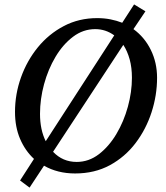

<svg xmlns="http://www.w3.org/2000/svg" viewBox="-20 -769 750 869"><path d="M690.9 -417Q690.9 -337.9 666 -261Q641.1 -184.1 593.5 -121.3Q545.9 -58.6 477.1 -21.2Q408.2 16.1 319.8 16.1Q240.7 16.1 179.2 -19L113.8 80.1L70.8 47.9L133.8 -49.8Q93.8 -86.9 70.8 -140.6Q47.9 -194.3 47.9 -262.2Q47.9 -342.8 75 -418.7Q102.1 -494.6 151.6 -555.2Q201.2 -615.7 269.3 -651.4Q337.4 -687 419.9 -687Q451.7 -687 480 -681.4Q508.3 -675.8 533.2 -666L586.9 -749L638.2 -717.8L584 -637.2Q634.8 -600.1 662.8 -542.7Q690.9 -485.4 690.9 -417ZM497.1 -608.9Q458 -637.2 411.1 -637.2Q356.4 -637.2 310.8 -602.8Q265.1 -568.4 231.4 -512Q197.8 -455.6 179.4 -387.9Q161.1 -320.3 161.1 -253.9Q161.1 -181.6 187 -129.9ZM577.1 -417Q577.1 -462.9 566.9 -500.2Q556.6 -537.6 538.1 -565.9L220.2 -82Q263.7 -36.1 327.1 -36.1Q381.8 -36.1 427.5 -71Q473.1 -106 506.8 -162.6Q540.5 -219.2 558.8 -286.1Q577.1 -353 577.1 -417Z"/></svg>

Font: Charis
Style: Italic
Weight: 400
Italic angle: -11°
Designer: Walt Agee, Miriam Martin, Annie Olsen, Victor Gaultney, Lorna Priest, Alan Ward, Bob Hallissy, Martin Hosken, Sharon Cor
Foundry: SIL Global
Version: Version 7.000